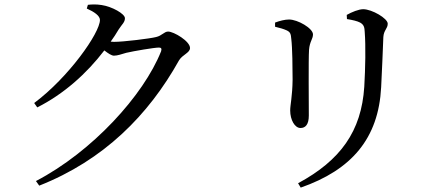

<svg xmlns="http://www.w3.org/2000/svg" viewBox="-20 -797 2040 876"><path d="M144 29 159 50C453 -66 657 -271 797 -522C813 -548 847 -556 847 -578C847 -609 773 -653 747 -653C729 -653 719 -634 692 -628C665 -621 544 -606 500 -606L485 -607C498 -625 510 -643 521 -662C537 -687 550 -695 550 -714C550 -734 491 -767 444 -774C418 -778 399 -777 381 -775L376 -758C410 -743 436 -725 436 -706C436 -647 293 -444 136 -327L150 -307C271 -368 375 -461 456 -567C474 -553 489 -543 500 -543C516 -543 535 -550 556 -556C590 -564 684 -580 705 -580C715 -580 719 -576 715 -563C635 -362 401 -105 144 29Z M1352 59C1584 -22 1707 -165 1719 -399C1722 -460 1727 -569 1729 -628C1731 -660 1749 -666 1749 -689C1749 -713 1677 -755 1637 -755C1617 -755 1585 -742 1562 -729L1563 -710C1588 -706 1610 -701 1623 -694C1641 -684 1643 -671 1644 -652C1649 -587 1647 -487 1642 -401C1629 -198 1533 -65 1340 39ZM1235 -675C1256 -670 1274 -665 1289 -658C1305 -650 1307 -642 1309 -619C1314 -581 1315 -481 1315 -434C1314 -356 1304 -319 1304 -293C1304 -250 1325 -213 1351 -213C1373 -213 1389 -228 1389 -270C1389 -319 1387 -526 1390 -570C1393 -608 1408 -619 1408 -640C1408 -668 1338 -708 1299 -708C1280 -708 1256 -702 1235 -694Z"/></svg>

Font: Noto Serif HK Medium
Style: Regular
Weight: 500
Designer: Ryoko NISHIZUKA 西塚涼子 (kana & ideographs); Frank Grießhammer (Latin, Greek & Cyrillic); Wenlong ZHANG 张文龙 (bopomofo); San
Foundry: Adobe
Version: Version 2.001;hotconv 1.1.0;makeotfexe 2.6.0